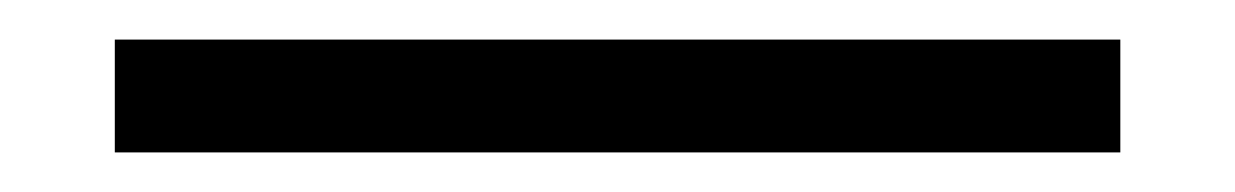

<svg xmlns="http://www.w3.org/2000/svg" viewBox="-20 -4 624 97"><path d="M38 16H546V73H38Z"/></svg>

Font: Ojuju SemiBold
Style: Regular
Weight: 600
Designer: Chisaokwu Joboson, Mirko Velimirovic
Foundry: Udi Foundry
Version: Version 1.000